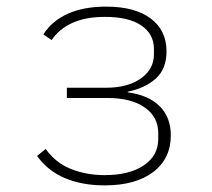

<svg xmlns="http://www.w3.org/2000/svg" viewBox="-20 -548 640 580"><path d="M296 12Q228 12 176 -10Q124 -32 92 -77L118 -98Q148 -56 194.5 -37.5Q241 -19 296 -19Q371 -19 414.5 -48.5Q458 -78 458 -128V-146Q458 -195 417 -223.5Q376 -252 305 -252H182V-283H301Q366 -283 405.5 -311Q445 -339 445 -384V-400Q445 -445 407 -471Q369 -497 297 -497Q238 -497 198 -478.5Q158 -460 136 -427L111 -444Q137 -485 185 -506.5Q233 -528 300 -528Q388 -528 435.5 -492Q483 -456 483 -393Q483 -340 451 -311Q419 -282 366 -271V-269Q428 -261 462 -227.5Q496 -194 496 -139Q496 -69 443 -28.5Q390 12 296 12Z"/></svg>

Font: IBM Plex Mono ExtraLight
Style: Regular
Weight: 200
Monospace: yes
Designer: Mike Abbink, Paul van der Laan, Pieter van Rosmalen
Foundry: Bold Monday
Version: Version 2.3